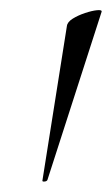

<svg xmlns="http://www.w3.org/2000/svg" viewBox="-20 -660 219 376"><path d="M63 -306 111 -609Q112 -617 122.5 -623.5Q133 -630 146.5 -634.5Q160 -639 170 -640Q180 -641 179 -637L73 -308Q72 -305 67.5 -304.5Q63 -304 63 -306Z"/></svg>

Font: Cormorant Garamond Light
Style: Italic
Weight: 300
Italic angle: -10°
Designer: Christian Thalmann (Catharsis Fonts)
Foundry: Catharsis Fonts
Version: Version 4.001